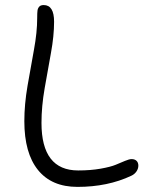

<svg xmlns="http://www.w3.org/2000/svg" viewBox="-20 -730 596 759"><path d="M286.1 8.8Q184.1 8.8 130.1 -58.1Q76.2 -125 76.2 -251Q76.2 -317.4 88.9 -391.1Q101.6 -464.8 114.3 -533.7Q127 -602.5 127 -658.2Q127 -678.7 128.2 -688Q129.4 -697.3 135 -703.6Q140.6 -710 152.8 -710Q193.8 -710 193.8 -644Q193.8 -588.4 181.4 -520.5Q168.9 -452.6 156.5 -380.9Q144 -309.1 144 -244.1Q144 -56.2 289.1 -56.2Q337.9 -56.2 377.7 -63.2Q417.5 -70.3 437.3 -78.6Q457 -86.9 474.1 -94Q491.2 -101.1 500 -101.1Q512.7 -101.1 519.8 -94.2Q526.9 -87.4 526.9 -75.2Q526.9 -63 519.3 -52Q511.7 -41 499 -35.2Q405.8 8.8 286.1 8.8Z"/></svg>

Font: Shantell Sans Normal
Style: Regular
Weight: 300
Designer: Stephen Nixon, Anya Danilova, Shantell Martin
Foundry: Arrow Type
Version: Version 1.006;[559af2be0]